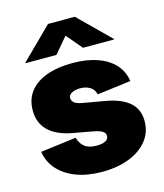

<svg xmlns="http://www.w3.org/2000/svg" viewBox="-115 -856 815 953"><g transform="rotate(-15 292.0 -379.5)"><path d="M292.5 10.3Q218.3 10.3 161.1 -11Q104 -32.2 68.6 -71.3Q33.2 -110.4 24.4 -164.1L207.5 -187.5Q216.3 -156.2 238 -139.4Q259.8 -122.6 299.8 -122.6Q328.6 -122.6 344.7 -131.3Q360.8 -140.1 360.8 -156.2Q360.8 -171.9 345.9 -180.9Q331.1 -189.9 298.8 -195.8L202.1 -213.4Q120.1 -228 78.6 -268.1Q37.1 -308.1 37.1 -372.6Q37.1 -429.2 67.4 -468.8Q97.7 -508.3 154.1 -529.1Q210.4 -549.8 288.1 -549.8Q361.3 -549.8 415.8 -530.5Q470.2 -511.2 502.9 -475.6Q535.6 -439.9 543 -389.2L369.6 -367.2Q363.8 -393.6 342.5 -406.2Q321.3 -418.9 292.5 -418.9Q267.1 -418.9 249.8 -409.9Q232.4 -400.9 232.4 -384.3Q232.4 -372.1 243.2 -361.6Q253.9 -351.1 283.7 -345.7L395 -326.2Q478 -312 519 -276.1Q560.1 -240.2 560.1 -179.7Q560.1 -121.6 525.6 -78.9Q491.2 -36.1 430.9 -12.9Q370.6 10.3 292.5 10.3ZM222.2 -609.4H63V-611.8L221.7 -768.6H359.4L518.6 -611.8V-609.4H358.9L290.5 -689.9Z"/></g></svg>

Font: Inter 16pt Black
Style: Regular
Weight: 900
Version: Version 4.001;git-66647c0bb